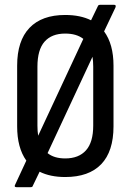

<svg xmlns="http://www.w3.org/2000/svg" viewBox="-20 -725 541 795"><path d="M48 50Q37 50 43 39L89 -60Q51 -113 51 -202V-453Q51 -556 102 -609.5Q153 -663 250 -663Q313 -663 357 -641L385 -699Q387 -705 394 -705H453Q462 -705 458 -694L411 -595Q450 -542 450 -453V-202Q450 -98 399 -45Q348 8 250 8Q188 8 144 -14L116 44Q115 50 107 50ZM135 -205Q135 -182 138 -163L325 -564Q297 -586 250 -586Q194 -586 164.5 -552.5Q135 -519 135 -449ZM250 -69Q306 -69 336 -102.5Q366 -136 366 -205V-449Q366 -471 363 -490L177 -91Q204 -69 250 -69Z"/></svg>

Font: Sofia Sans Condensed Medium
Style: Regular
Weight: 500
Designer: Botio Nikoltchev, Ani Petrova
Foundry: lettersoup
Version: Version 4.101; ttfautohint (v1.8.4.7-5d5b)